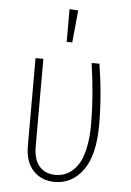

<svg xmlns="http://www.w3.org/2000/svg" viewBox="-54 -785 569 836"><g transform="rotate(5 231.0 -367.5)"><path d="M215.8 -745.1 253.9 -743.2 240.2 -602.1H215.8ZM366.2 -520Q388.2 -382.8 388.2 -254.9Q388.2 -122.6 340.6 -56.4Q293 9.8 216.8 9.8Q159.2 9.8 123 -28.3Q86.9 -66.4 86.9 -136.2V-520H121.1V-138.2Q121.1 -79.1 147.2 -50Q173.3 -21 217.8 -21Q245.6 -21 268.8 -33Q292 -44.9 311.5 -70.8Q331.1 -96.7 342 -144Q353 -191.4 353 -255.9Q353 -376 332 -520Z"/></g></svg>

Font: Fira Sans Compressed UltraLight
Style: Regular
Weight: 200
Width: 1
Designer: Carrois Corporate & Edenspiekermann AG
Foundry: Carrois Corporate GbR & Edenspiekermann AG
Version: Version 4.203;PS 004.203;hotconv 1.0.88;makeotf.lib2.5.64775